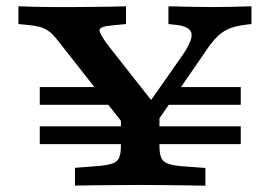

<svg xmlns="http://www.w3.org/2000/svg" viewBox="-20 -591 848 611"><path d="M106.6 -132.4V-188.9H746.1V-132.4ZM106.6 -257.4V-313.9H342L384.5 -257.4ZM484.7 -257.4 525.1 -313.9H746.1V-257.4ZM401 -160.5 163.4 -462.8Q148.2 -482.8 134.5 -492.2Q120.9 -501.7 105.3 -505.7Q89.7 -509.7 67.3 -511.7L38.6 -514.5V-571Q58.6 -570.2 90.3 -569.4Q122 -568.5 145 -568.5H151.2H154.1Q177.6 -568.5 207.4 -568.5Q237.3 -568.5 269.1 -569Q300.8 -569.4 330.1 -569.8Q359.3 -570.2 381 -571V-514.5L336.5 -510.1Q295.8 -506.9 296.8 -494Q297.7 -481.2 326.2 -443.8L475.7 -253.9L434.8 -235.5L560.8 -415.3Q593.3 -462.7 589.4 -484.6Q585.6 -506.4 541.1 -511.7L516 -514.5V-571Q548.7 -570.2 585.1 -569.4Q621.4 -568.5 657.4 -568.5Q689.4 -568.5 721.3 -569.4Q753.2 -570.2 780.2 -571V-514.5L760 -512.1Q734.2 -508.9 713.6 -501.6Q693.1 -494.4 673.7 -476.6Q654.4 -458.8 631 -422.9L450.2 -160.5ZM418.3 -2.4Q390.9 -2.4 354.6 -2Q318.4 -1.6 282.3 -1.4Q246.2 -1.2 218.6 -0.4V-56.9L299.6 -63.3Q339.7 -66.9 352.2 -79Q364.8 -91.1 364.8 -125.8V-250.8L433.8 -200.8L487.4 -283.3V-125.8Q487.4 -91.1 500 -78.8Q512.6 -66.5 552.7 -62.5L633.6 -56.5V0Q606.4 -0.8 570.1 -1.2Q533.9 -1.6 497.8 -2Q461.7 -2.4 434 -2.4H426.1Z"/></svg>

Font: Playfair 5pt SemiExpanded Light
Style: Regular
Weight: 300
Width: 6
Designer: Claus Eggers Sørensen
Foundry: Claus Eggers Sørensen
Version: Version 2.203